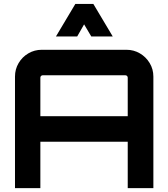

<svg xmlns="http://www.w3.org/2000/svg" viewBox="-20 -979 876 999"><path d="M58 0V-580.7Q58 -618.9 76.8 -650.7Q95.5 -682.5 127.3 -701.2Q159.1 -720 197.3 -720H638Q676.2 -720 708 -701.2Q739.8 -682.5 758.9 -650.7Q778 -618.9 778 -580.7V0H644.6V-241.6H190V0H58ZM190 -374.3H644.6V-575.2Q644.6 -580.2 641 -583.7Q637.5 -587.3 632.5 -587.3H202.1Q197.2 -587.3 193.6 -583.7Q190 -580.2 190 -575.2V-374.3ZM271.1 -789.3 372.1 -958.7H465.6L566.6 -789.3H454.9L417.6 -852.3L381.7 -789.3Z"/></svg>

Font: Orbitron
Style: Regular
Weight: 400
Designer: Matt McInerney
Foundry: The League of Moveable Type
Version: Version 2.001